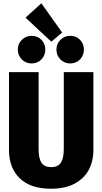

<svg xmlns="http://www.w3.org/2000/svg" viewBox="-20 -1136 625 1174"><path d="M551 -218Q551 -150 522.5 -97Q494 -44 436 -13Q378 18 293 18Q166 18 100.5 -46Q35 -110 35 -218V-695H216V-224Q216 -167 234 -140.5Q252 -114 293 -114Q334 -114 352 -141Q370 -168 370 -224V-695H551ZM233 -1116 360 -937 294 -881 136 -1028ZM257 -833Q257 -797 233 -772.5Q209 -748 173 -748Q138 -748 113.5 -772.5Q89 -797 89 -833Q89 -868 113.5 -892.5Q138 -917 173 -917Q209 -917 233 -893Q257 -869 257 -833ZM493 -833Q493 -797 469 -772.5Q445 -748 409 -748Q374 -748 349.5 -772.5Q325 -797 325 -833Q325 -868 349.5 -892.5Q374 -917 409 -917Q445 -917 469 -893Q493 -869 493 -833Z"/></svg>

Font: Fira Sans Condensed ExtraBold
Style: Regular
Weight: 800
Width: 3
Designer: Carrois Corporate & Edenspiekermann AG
Foundry: Carrois Corporate GbR & Edenspiekermann AG
Version: Version 4.203